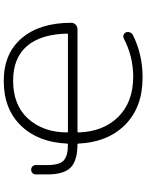

<svg xmlns="http://www.w3.org/2000/svg" viewBox="104 -908 792 1040"><g transform="rotate(-90 500.0 -388.0)"><path d="M237.3 -416Q242.2 -416 242.2 -419.9Q249 -577.1 338.9 -669.9Q428.7 -763.7 582 -763.7Q730.5 -763.7 813.5 -666Q896.5 -568.4 896.5 -398.4Q896.5 -383.8 886.2 -374Q876 -364.3 860.4 -364.3H307.6Q302.7 -364.3 302.7 -359.4Q306.6 -225.6 385.7 -144.5Q466.8 -62.5 604.5 -62.5Q712.9 -62.5 811.5 -113.3Q821.3 -118.2 831.1 -114.7Q840.8 -111.3 844.7 -101.6Q848.6 -90.8 844.7 -80.6Q840.8 -70.3 831.1 -64.5Q725.6 -11.7 602.5 -11.7Q600.6 -11.7 598.6 -11.7Q438.5 -11.7 342.8 -107.4Q249 -202.1 242.2 -360.4Q242.2 -364.3 238.3 -364.3Q150.4 -364.3 112.3 -401.4Q75.2 -438.5 75.2 -527.3V-589.8Q75.2 -600.6 82.5 -607.9Q89.8 -615.2 100.6 -615.2Q111.3 -615.2 118.7 -607.9Q126 -600.6 126 -589.8V-528.3Q126 -461.9 150.4 -439.5Q174.8 -416 237.3 -416ZM302.7 -419.9Q302.7 -416 307.6 -416H833Q837.9 -416 837.9 -419.9Q837.9 -419.9 837.9 -419.9Q835 -561.5 771.5 -636.7Q707 -712.9 583 -712.9Q453.1 -712.9 379.9 -634.8Q302.7 -550.8 302.7 -419.9Z"/></g></svg>

Font: Gen Jyuu Gothic L Monospace Light
Style: Regular
Weight: 300
Designer: [Source Han Sans]
Ryoko NISHIZUKA  (kana & ideographs); Paul D. Hunt (Latin, Greek & Cyrillic); Wenlong ZHANG  (bopomofo
Version: Version 1.002.20150607